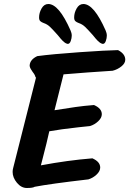

<svg xmlns="http://www.w3.org/2000/svg" viewBox="-20 -926 645 958"><path d="M175 -839Q175 -862 187.5 -884Q200 -906 221 -906Q274 -906 332 -774Q338 -761 338 -748Q338 -736 333 -721.5Q328 -707 318 -707L314 -708Q304 -711 293.5 -721.5Q283 -732 268 -751Q244 -778 230 -791.5Q216 -805 198 -811Q187 -815 181 -820.5Q175 -826 175 -839ZM350 -839Q350 -862 362.5 -884Q375 -906 396 -906Q449 -906 507 -774Q513 -761 513 -748Q513 -736 508 -721.5Q503 -707 493 -707L489 -708Q479 -711 468.5 -721.5Q458 -732 443 -751Q419 -778 405 -791.5Q391 -805 373 -811Q362 -815 356 -820.5Q350 -826 350 -839ZM605 -628Q605 -610 585.5 -594.5Q566 -579 542 -573L498 -570Q468 -568 417 -564.5Q366 -561 297 -555L252 -376Q315 -386 356.5 -392Q398 -398 449 -402Q488 -385 488 -356Q488 -338 470 -321Q452 -304 429 -297L372 -291Q281 -281 226 -271Q214 -216 192 -132L184 -101Q317 -126 441 -136Q480 -119 480 -90Q480 -72 462 -55Q444 -38 421 -31Q231 -9 153 6Q144 12 114 12Q86 12 64.5 -14Q43 -40 43 -68Q43 -79 46 -89L160 -540H157Q156 -551 143 -567Q142 -569 135 -579.5Q128 -590 128 -600Q130 -629 166 -646Q241 -656 376 -665.5Q511 -675 569 -676Q605 -657 605 -628Z"/></svg>

Font: Sriracha
Style: Regular
Weight: 400
Designer: Suppakit Chalermlarp
Version: Version 1.002g